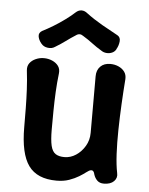

<svg xmlns="http://www.w3.org/2000/svg" viewBox="-53 -778 647 835"><g transform="rotate(5 270.5 -360.5)"><path d="M485 -43Q490 -22 475 -7Q460 8 431 8Q413 8 402.5 -2Q392 -12 387 -27Q385 -37 381 -41.5Q377 -46 370 -45Q363 -44 351.5 -35Q340 -26 322 -15Q304 -4 280 4.5Q256 13 225 13Q140 13 102.5 -39Q65 -91 65 -207Q65 -249 64.5 -289.5Q64 -330 62 -370.5Q60 -411 55 -453Q53 -472 62.5 -485Q72 -498 89 -505.5Q106 -513 124 -513Q144 -513 161 -505.5Q178 -498 187.5 -485Q197 -472 195 -453Q190 -411 188 -370.5Q186 -330 185.5 -289.5Q185 -249 185 -207Q185 -161 191 -136Q197 -111 211.5 -101.5Q226 -92 250 -92Q277 -92 300.5 -107.5Q324 -123 339.5 -149Q355 -175 355 -207Q355 -249 355 -289.5Q355 -330 355 -371Q355 -412 355 -454Q355 -481 371 -497Q387 -513 414 -513Q434 -513 450.5 -505.5Q467 -498 476.5 -485Q486 -472 485 -453Q481 -401 478 -343.5Q475 -286 474 -229.5Q473 -173 475.5 -125Q478 -77 485 -43ZM434 -640Q448 -632 446 -613.5Q444 -595 435 -580V-579Q429 -568 417.5 -563Q406 -558 393.5 -559Q381 -560 372 -566Q347 -581 328 -595.5Q309 -610 286 -624Q270 -636 254 -624Q232 -610 212.5 -595.5Q193 -581 168 -566Q155 -557 136.5 -559.5Q118 -562 108 -575L107 -576Q95 -591 93 -606Q91 -621 106 -630Q128 -641 153.5 -656.5Q179 -672 203.5 -690Q228 -708 244 -723Q256 -734 269.5 -734Q283 -734 295 -724Q327 -700 364.5 -678.5Q402 -657 434 -640Z"/></g></svg>

Font: Winky Sans Medium
Style: Regular
Weight: 500
Designer: Simon Atzbach
Foundry: typofactur
Version: Version 1.205